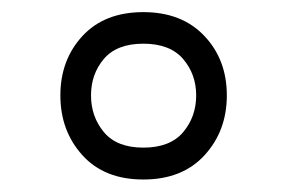

<svg xmlns="http://www.w3.org/2000/svg" viewBox="-20 -383 466 312"><path d="M212.9 -363.3Q275.4 -363.3 312 -324.7Q348.6 -286.1 348.6 -228Q348.6 -170.4 312.5 -130.9Q276.4 -91.3 212.9 -91.3Q149.4 -91.3 113.8 -130.9Q78.1 -170.4 78.1 -228Q78.1 -285.6 114 -324.5Q149.9 -363.3 212.9 -363.3ZM212.9 -312Q169.9 -312 148.9 -287.4Q127.9 -262.7 127.9 -228Q127.9 -193.4 148.9 -168.2Q169.9 -143.1 212.9 -143.1Q256.3 -143.1 277.6 -168.2Q298.8 -193.4 298.8 -228Q298.8 -262.2 277.6 -287.1Q256.3 -312 212.9 -312Z"/></svg>

Font: Estedad-FD Light
Style: Regular
Weight: 300
Designer: Amin Abedi
Version: Version 7.3